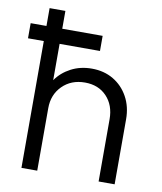

<svg xmlns="http://www.w3.org/2000/svg" viewBox="-81 -773 705 838"><g transform="rotate(10 272.0 -354.0)"><path d="M71 0V-708H141V-401Q166 -437 207 -458.5Q248 -480 299 -480Q353 -480 394.5 -455.5Q436 -431 460 -387.5Q484 -344 484 -288V0H413V-276Q413 -338 376.5 -376.5Q340 -415 280 -415Q219 -415 180 -376Q141 -337 141 -277V0ZM1 -562V-629H320V-562Z"/></g></svg>

Font: Outfit Light
Style: Regular
Weight: 300
Designer: Rodrigo Fuenzalida
Foundry: fragTYPE
Version: Version 1.100; ttfautohint (v1.8.4.7-5d5b)